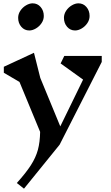

<svg xmlns="http://www.w3.org/2000/svg" viewBox="-20 -869 666 1153"><path d="M89 -762Q89 -785 102.5 -805Q116 -825 136.5 -837Q157 -849 176 -849Q205 -849 224 -827Q243 -805 243 -773Q243 -750 229.5 -730Q216 -710 195.5 -698Q175 -686 156 -686Q127 -686 108 -708Q89 -730 89 -762ZM364 -762Q364 -785 377.5 -805Q391 -825 411.5 -837Q432 -849 451 -849Q480 -849 499 -827Q518 -805 518 -773Q518 -750 504.5 -730Q491 -710 470.5 -698Q450 -686 431 -686Q402 -686 383 -708Q364 -730 364 -762ZM591 -497 338 0 124 264 81 230Q136 169 165.5 123Q195 77 207.5 31Q220 -15 221 -77L97 -377L3 -432V-468L184 -552L222 -401L342 -110L479 -391L344 -488L366 -533H591Z"/></svg>

Font: InknutAntiqua
Style: Medium
Weight: 500
Designer: Claus Eggers Srensen
Foundry: Claus Eggers Srensen
Version: Version 1.000; ttfautohint (v1.2) -l 7 -r 28 -G 50 -x 13 -D 